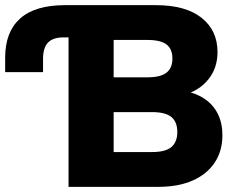

<svg xmlns="http://www.w3.org/2000/svg" viewBox="-20 -725 923 745"><path d="M246 0V-580H227Q186 -580 166.5 -560Q147 -540 147 -496V-445H0V-501Q0 -601 58 -653Q116 -705 232 -705H585Q700 -705 762 -656Q824 -607 824 -523Q824 -461 788.5 -417Q753 -373 693 -357V-373Q741 -364 774.5 -341Q808 -318 825.5 -282.5Q843 -247 843 -200Q843 -139 813 -94Q783 -49 727.5 -24.5Q672 0 595 0ZM421 -135H570Q622 -135 645 -154.5Q668 -174 668 -213Q668 -252 645 -271Q622 -290 570 -290H421ZM421 -425H552Q603 -425 626 -443Q649 -461 649 -498Q649 -535 626 -552.5Q603 -570 552 -570H421Z"/></svg>

Font: Nunito Sans 12pt Black
Style: Regular
Weight: 900
Designer: Vernon Adams
Foundry: Vernon Adams
Version: Version 3.101;gftools[0.9.27]